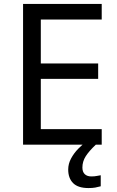

<svg xmlns="http://www.w3.org/2000/svg" viewBox="-20 -734 596 974"><path d="M496 0H97V-714H496V-635H187V-412H478V-334H187V-79H496ZM398 116Q398 138 410 149.5Q422 161 443 161Q460 161 471.5 158.5Q483 156 491 155V211Q477 215 463 217.5Q449 220 429 220Q376 220 351 195Q326 170 326 126Q326 97 340.5 70Q355 43 376.5 21Q398 -1 418 -15L466 0Q432 32 415 58.5Q398 85 398 116Z"/></svg>

Font: Noto Sans Bassa Vah
Style: Regular
Weight: 400
Designer: Monotype Design Team
Foundry: Monotype Imaging Inc.
Version: Version 2.002